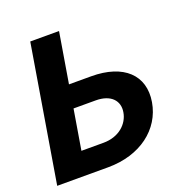

<svg xmlns="http://www.w3.org/2000/svg" viewBox="-130 -845 930 964"><g transform="rotate(-20 335.0 -363.5)"><path d="M13.5 0H285.5C458.1 0 581.3 -94.8 604.4 -232.2C627.5 -370 534.4 -458.5 361.9 -458.5H243.3L288 -727.3H134.2ZM187.9 -123.6 223.4 -337H341.6C424 -337 462 -291.5 452.1 -233.7C442.5 -174 388.5 -123.6 306.1 -123.6Z"/></g></svg>

Font: Margiela Sans
Style: Bold Italic
Weight: 700
Italic angle: -9.39999°
Designer: Stefan Endress, Andreas Faust
Version: Version 1.100;FEAKit 1.0